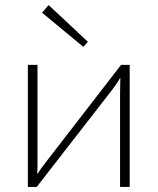

<svg xmlns="http://www.w3.org/2000/svg" viewBox="-20 -738 623 758"><path d="M492 -482V0H454V-375Q454 -389 454.5 -402.5Q455 -416 455 -430H454Q448 -419 440 -407.5Q432 -396 424 -385L125 0H90V-482H128V-110Q128 -95 128 -81Q128 -67 127 -52H128Q136 -64 145 -76.5Q154 -89 162 -99L458 -482ZM172 -718 327 -573 309 -553 146 -688Z"/></svg>

Font: Exo 2 ExtraLight
Style: Regular
Weight: 250
Designer: Natanael Gama
Foundry: Natanael Gama
Version: Version 2.010